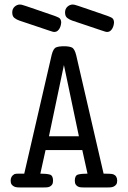

<svg xmlns="http://www.w3.org/2000/svg" viewBox="-20 -827 565 847"><path d="M34 -772Q34 -788 44.5 -797.5Q55 -807 68 -807Q72 -807 76 -806Q80 -805 94 -800.5Q108 -796 136.5 -786Q165 -776 218 -758Q227 -755 238.5 -749.5Q250 -744 250 -727Q250 -724 248.5 -717Q247 -710 243.5 -703Q240 -696 234 -691Q228 -686 218 -686Q216 -686 211 -687.5Q206 -689 191 -694Q176 -699 146.5 -709Q117 -719 66 -736Q54 -740 44 -747.5Q34 -755 34 -772ZM267 -772Q267 -788 277.5 -797.5Q288 -807 301 -807Q305 -807 309 -806Q313 -805 327 -800.5Q341 -796 369.5 -786Q398 -776 451 -758Q460 -755 471.5 -749.5Q483 -744 483 -727Q483 -724 481.5 -717Q480 -710 476.5 -703Q473 -696 467 -691Q461 -686 451 -686Q449 -686 444 -687.5Q439 -689 424 -694Q409 -699 379.5 -709Q350 -719 299 -736Q287 -740 277 -747.5Q267 -755 267 -772ZM27 -30Q27 -50 44 -59Q49 -61 62.5 -61Q76 -61 87 -61L208 -585Q215 -613 227.5 -618Q240 -623 262 -623Q285 -623 297 -617.5Q309 -612 316 -584L437 -61Q448 -61 461.5 -60.5Q475 -60 480 -58Q497 -51 497 -30Q497 -19 492.5 -13Q488 -7 481.5 -4Q475 -1 467.5 -0.5Q460 0 454 0H352Q345 0 337.5 -0.5Q330 -1 324 -4Q318 -7 314 -13Q310 -19 310 -30Q310 -53 324.5 -57Q339 -61 366 -61L343 -165H181L158 -61Q185 -61 199.5 -57Q214 -53 214 -30Q214 -19 210 -13Q206 -7 200 -4Q194 -1 186.5 -0.5Q179 0 172 0H70Q64 0 56.5 -0.5Q49 -1 42.5 -4Q36 -7 31.5 -13Q27 -19 27 -30ZM328 -226 262 -540 196 -226Z"/></svg>

Font: CMU Typewriter Custom
Style: Regular
Weight: 500
Monospace: yes
Version: Version 0.7.0